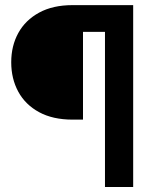

<svg xmlns="http://www.w3.org/2000/svg" viewBox="-20 -748 610 768"><path d="M505.9 -620.6H312V-269.5H270.5Q191.4 -269.5 136.5 -299.3Q81.5 -329.1 53.2 -381.1Q24.9 -433.1 24.9 -499Q24.9 -564.5 53.2 -616Q81.5 -667.5 136.5 -697.5Q191.4 -727.5 270 -727.5H505.9ZM399.9 0V-727.5H512.7V0Z"/></svg>

Font: Inter Cardless Display
Style: Bold
Weight: 700
Designer: Rasmus Andersson
Foundry: rsms
Version: Version 4.001;git-9221beed3